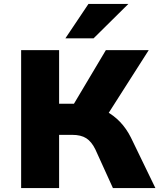

<svg xmlns="http://www.w3.org/2000/svg" viewBox="-20 -961 834 981"><path d="M88 0V-705H282V-431H369L343 -406L521 -705H740L525 -368L434 -423Q481 -414 521 -393Q561 -372 593.5 -338Q626 -304 649 -258L774 0H557L467 -198Q448 -237 421 -254.5Q394 -272 349 -272H282V0ZM314 -765 432 -941H636L458 -765Z"/></svg>

Font: Nunito Sans 6pt Black
Style: Regular
Weight: 900
Version: Version 3.101;gftools[0.9.27]